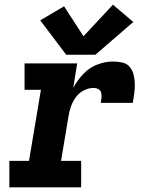

<svg xmlns="http://www.w3.org/2000/svg" viewBox="-20 -801 616 821"><path d="M20 0H327V-113H241L273 -304Q276 -325 283.5 -346Q291 -367 304.5 -385.5Q318 -404 338.5 -414.5Q359 -425 380 -425Q391 -425 400.5 -420Q410 -415 412.5 -404.5Q415 -394 414 -383Q413 -372 411 -361H548Q551 -381 554 -401.5Q557 -422 556.5 -442Q556 -462 551.5 -481Q547 -500 535 -514.5Q523 -529 503.5 -533.5Q484 -538 464 -538Q430 -538 396 -525Q362 -512 336 -484.5Q310 -457 293 -425L310 -530H85V-417H155L104 -113H20ZM388 -567 550 -707 463 -781 337 -646 254 -774 152 -714 263 -567Z"/></svg>

Font: Iosevka Sparkle XBdObl
Style: Regular
Weight: 800
Italic angle: -9°
Designer: Belleve Invis
Foundry: Belleve Invis
Version: Version 4.5.0; ttfautohint (v1.8.3)